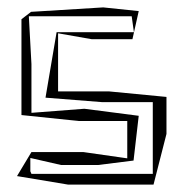

<svg xmlns="http://www.w3.org/2000/svg" viewBox="-20 -479 523 519"><path d="M38 -427V-168L192 -152H324V-51L205 -68H65L26 -3L164 20H395L430 -117V-217L274 -232H137V-389L228 -373H338L355 -449L259 -459L64 -447ZM58 -434V-435H336L342 -392H133L103 -215L255 -203H393V-9H65L62 -16V-52L145 -33H245L341 -45L355 -166L208 -185L65 -174V-306Z"/></svg>

Font: Quebrada
Style: Regular
Weight: 400
Designer: deFharo
Foundry: deFharo
Version: Version 1.034 2012